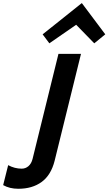

<svg xmlns="http://www.w3.org/2000/svg" viewBox="-200 -967 679 1202"><path d="M307.1 -629.9 142.1 39.1Q119.6 128.9 61 171.9Q2.4 214.8 -85 214.8Q-139.6 214.8 -180.2 191.9L-148.9 66.9Q-108.4 88.9 -64 88.9Q-40 88.9 -21.7 73Q-3.4 57.1 3.9 27.8L166 -629.9ZM313 -946.8 459 -752 390.1 -695.8 276.9 -812 108.9 -695.8 66.9 -752 311 -946.8Z"/></svg>

Font: Sinkin Sans 600 SemiBold Italic
Style: Regular
Weight: 600
Italic angle: -112°
Designer: Keith Bates
Foundry: K-Type
Version: Sinkin Sans (version 1.0)  by Keith Bates   •   © 2014   www